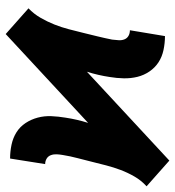

<svg xmlns="http://www.w3.org/2000/svg" viewBox="-8 -594 600 657"><g transform="rotate(-90 291.5 -265.0)"><path d="M71 15 27 -24 -17 -63Q3 -81 16.5 -104.5Q30 -128 39 -152Q48 -176 54.5 -201Q61 -226 67 -250.5Q73 -275 79.5 -299.5Q86 -324 90 -349Q92 -360 92.5 -370.5Q93 -381 89.5 -390.5Q86 -400 77.5 -405Q69 -410 59 -410L78 -530Q102 -530 125.5 -525Q149 -520 168 -508Q187 -496 199.5 -477Q212 -458 218 -435.5Q224 -413 223 -389Q222 -365 218 -341Q215 -321 210.5 -301.5Q206 -282 200 -263L504 -545L548 -506L592 -467Q573 -449 559.5 -425.5Q546 -402 536.5 -378Q527 -354 520.5 -329Q514 -304 508 -279.5Q502 -255 496 -230.5Q490 -206 485 -181Q484 -170 483 -159.5Q482 -149 485.5 -139.5Q489 -130 497.5 -125Q506 -120 517 -120L497 0Q473 0 449.5 -5Q426 -10 407.5 -22Q389 -34 376 -53Q363 -72 357.5 -94.5Q352 -117 352.5 -141Q353 -165 357 -189Q360 -209 364.5 -228.5Q369 -248 375 -267Z"/></g></svg>

Font: Iosevka Curly Slab HvExObl
Style: Regular
Weight: 900
Width: 7
Italic angle: -9°
Monospace: yes
Designer: Belleve Invis
Foundry: Belleve Invis
Version: Version 11.1.0; ttfautohint (v1.8.3)